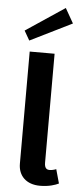

<svg xmlns="http://www.w3.org/2000/svg" viewBox="-63 -981 434 1024"><g transform="rotate(5 154.0 -469.5)"><path d="M291.7 -869.2 246.7 -948.3 38.3 -809.2 67.5 -758.3ZM291.7 -12.5 270.8 -87.5C270.8 -87.5 253.3 -80 235.8 -80C221.7 -80 208.3 -85.8 208.3 -116.7V-700H75V-100C75 -35 118.3 8.3 191.7 8.3C239.2 8.3 273.3 -3.3 291.7 -12.5Z"/></g></svg>

Font: BoonHome
Style: Bold
Weight: 700
Designer: Sungsit Sawaiwan
Foundry: Sungsit Sawaiwan
Version: Version 0.2